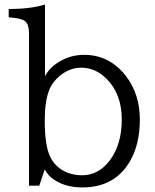

<svg xmlns="http://www.w3.org/2000/svg" viewBox="-20 -800 680 840"><path d="M106.9 12.2V-652.8Q106.9 -694.3 88.9 -708Q72.3 -720.7 18.1 -724.1V-760.3Q117.7 -761.2 176.8 -780.3V-466.8Q196.3 -503.4 234.9 -527.3Q286.6 -560.1 347.7 -560.1Q458.5 -560.1 530.3 -468.3Q591.8 -388.7 591.8 -276.9Q591.8 -168 547.9 -93.3Q481 20 340.8 20Q267.1 20 216.8 -13.7Q189.9 -31.2 175.8 -59.1L151.9 12.2ZM335.4 -503.9Q285.6 -503.9 242.2 -468.8Q209 -441.4 194.8 -404.8Q175.8 -356 175.8 -273.4Q175.8 -167.5 197.8 -118.2Q220.2 -67.4 273.4 -45.4Q303.2 -33.2 338.9 -33.2Q411.6 -33.2 460.9 -99.1Q512.7 -167.5 512.7 -277.8Q512.7 -387.7 447.3 -454.1Q397.9 -503.9 335.4 -503.9Z"/></svg>

Font: BIZ UDPMincho
Style: Regular
Weight: 400
Designer: TypeBank Co., Ltd.
Foundry: Morisawa Inc.
Version: Version 1.06